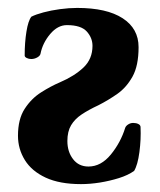

<svg xmlns="http://www.w3.org/2000/svg" viewBox="-20 -453 405 487"><path d="M185.5 14Q131.3 14 95.8 -2.5Q60.3 -19 43 -47.1Q25.6 -75.2 25.6 -108.7Q25.6 -150.7 42.5 -176.8Q59.4 -203 84.2 -218.7Q108.9 -234.4 131.7 -244.1Q168.8 -260 191.7 -281.7Q214.6 -303.4 214.6 -336.7Q214.6 -357 200 -373.2Q185.4 -389.3 149.7 -389.3Q126.3 -389.3 107.2 -366.6Q88.1 -343.9 82.8 -316.9Q81.8 -311.5 74.6 -307.4Q67.3 -303.3 59.3 -303.3Q53 -303.3 47.8 -305.9Q42.6 -308.5 42.6 -312.2Q42.6 -345.5 47.1 -373Q51.5 -400.5 59.6 -410.7Q71.2 -416.5 90.3 -421.6Q109.3 -426.7 132.1 -429.8Q154.9 -432.9 175.8 -432.9Q250.7 -432.9 291.1 -406.7Q331.5 -380.5 331.5 -333.4Q331.5 -286.2 316 -258.5Q300.5 -230.9 277.5 -214.8Q254.5 -198.7 229.5 -186Q204.4 -174.3 187.1 -162.7Q169.7 -151.1 160.3 -135.3Q150.9 -119.6 150.9 -95.3Q150.9 -68.1 165.3 -49.4Q179.6 -30.6 204.5 -30.6Q236.2 -30.6 261.2 -61.1Q286.1 -91.6 297.6 -128.9Q299.4 -133.8 305.3 -137.5Q311.2 -141.2 317.8 -141.2Q325.5 -141.2 331 -138.4Q336.5 -135.6 336.5 -130.6Q337.9 -99.6 333.6 -67.1Q329.3 -34.6 320.2 -19.5Q304.9 -8.6 281.7 -1.3Q258.6 5.9 233.5 10Q208.4 14 185.5 14Z"/></svg>

Font: EB Garamond
Style: Italic
Weight: 400
Italic angle: -17.2°
Designer: Georg Duffner and Octavio Pardo
Foundry: Georg Duffner
Version: Version 1.001